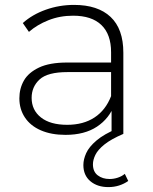

<svg xmlns="http://www.w3.org/2000/svg" viewBox="-20 -546 623 783"><path d="M435 0V-119L433 -137V-333Q433 -406 393.5 -444Q354 -482 278 -482Q224 -482 177.5 -463.5Q131 -445 98 -416L73 -452Q112 -487 167 -506.5Q222 -526 282 -526Q379 -526 431 -477Q483 -428 483 -331V0ZM247 4Q189 4 146.5 -14.5Q104 -33 81.5 -67Q59 -101 59 -145Q59 -185 77.5 -217.5Q96 -250 139 -270.5Q182 -291 254 -291H446V-252H255Q174 -252 141.5 -222Q109 -192 109 -147Q109 -97 147 -67Q185 -37 254 -37Q320 -37 365.5 -67Q411 -97 433 -154L447 -120Q426 -63 375.5 -29.5Q325 4 247 4ZM422 217Q377 217 348.5 193Q320 169 320 127Q320 104 331.5 78.5Q343 53 373.5 27Q404 1 459 -22L483 0Q432 22 405.5 43.5Q379 65 369 85.5Q359 106 359 124Q359 154 378.5 169Q398 184 427 184Q444 184 460.5 178.5Q477 173 489 163L503 192Q486 204 465.5 210.5Q445 217 422 217Z"/></svg>

Font: Modern
Style: Regular
Weight: 300
Designer: Julieta Ulanovsky
Foundry: Julieta Ulanovsky
Version: Version 8.000